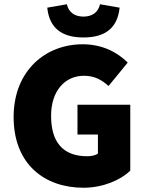

<svg xmlns="http://www.w3.org/2000/svg" viewBox="-20 -870 686 902"><path d="M372 12C464 12 546 -24 592 -68V-378H344V-238H440V-148C428 -140 408 -136 390 -136C274 -136 220 -204 220 -326C220 -444 286 -514 374 -514C426 -514 458 -494 490 -466L580 -576C534 -622 464 -662 368 -662C194 -662 44 -538 44 -320C44 -98 190 12 372 12ZM372 -694C474 -694 532 -738 542 -834L450 -850C441 -811 412 -792 372 -792C332 -792 303 -811 294 -850L202 -834C212 -738 270 -694 372 -694Z"/></svg>

Font: Giro Sans Black
Style: Regular
Weight: 900
Designer: Paul D. Hunt
Foundry: Adobe Systems Incorporated
Version: Version 1.000;PS 1.0;hotconv 1.0.88;makeotf.lib2.5.647800